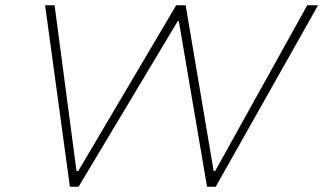

<svg xmlns="http://www.w3.org/2000/svg" viewBox="-20 -708 1226 728"><path d="M245 0 151 -688H187L270 -60H277L648 -688H684L790 -60H796L1145 -688H1186L798 0H765L658 -628H654L278 0Z"/></svg>

Font: Saira Expanded Thin
Style: Italic
Weight: 250
Width: 7
Italic angle: -12°
Designer: Hector Gatti with collaboration of the Omnibus-Type team
Foundry: Omnibus-Type
Version: Version 1.101